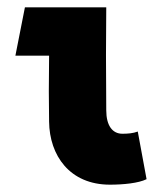

<svg xmlns="http://www.w3.org/2000/svg" viewBox="-20 -490 440 524"><path d="M280 14C316 14 358 10 380 -1L356 -131C343 -126 328 -125 314 -125C287 -125 270 -147 270 -189C269 -329 269 -358 270 -470H48L22 -338H114C113 -255 113 -221 114 -158C115 -66 170 14 280 14Z"/></svg>

Font: Kreadon Extra Bold
Style: Regular
Weight: 800
Designer: kohakuno
Foundry: StudioGnu
Version: Version 1.000;Glyphs 3.1.2 (3151)